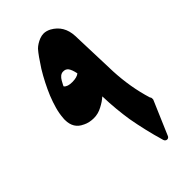

<svg xmlns="http://www.w3.org/2000/svg" viewBox="-191 -645 700 700"><g transform="rotate(-45 159.0 -295.0)"><path d="M169.4 -401.4Q165 -423.3 157.7 -433.6Q150.4 -443.8 135.7 -442.9Q121.1 -441.9 110.1 -422.6Q99.1 -403.3 100.6 -402.8Q109.9 -391.6 134.3 -391.8Q158.7 -392.1 169.4 -401.4ZM296.4 -149.4Q297.4 -147.5 297.6 -144Q297.9 -140.6 297.4 -138.2L241.2 -6.8Q239.7 -2.9 236.6 -1Q233.4 1 230 0.7Q226.6 0.5 223.6 -1.7Q220.7 -3.9 219.2 -8.3Q208 -46.4 200 -81.1Q191.9 -115.7 186 -148.9Q181.6 -176.8 178.5 -209Q175.3 -241.2 174.3 -277.8Q166.5 -271 158.7 -265.6Q150.9 -260.3 139.6 -254.4Q119.1 -243.2 96.7 -243.2Q85.9 -243.2 75.2 -245.4Q64.5 -247.6 53.7 -252.9H54.2Q17.1 -269 17.1 -313.5Q17.1 -315.4 17.1 -318.1Q17.1 -320.8 17.6 -322.8Q19 -344.7 25.4 -367.4Q31.7 -390.1 41.5 -414.6Q51.3 -438 63 -460.9Q74.7 -483.9 88.4 -506.3Q101.6 -526.9 112.5 -542.2Q123.5 -557.6 131.3 -566.4Q144 -579.1 164.6 -587.4Q175.3 -591.3 185.1 -591.3Q197.8 -591.3 212.4 -584Q257.8 -559.1 260.3 -503.4L266.6 -314Q268.6 -272.5 275.4 -231.9Q282.2 -191.4 294.4 -151.9Z"/></g></svg>

Font: Aref Ruqaa
Style: Bold
Weight: 700
Designer: Abdullah Aref
Version: Version 1.002